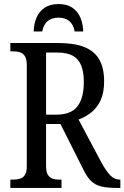

<svg xmlns="http://www.w3.org/2000/svg" viewBox="-20 -926 613 946"><path d="M31 0V-41H45Q63 -41 78.5 -45.5Q94 -50 103 -64.5Q112 -79 112 -108V-605Q112 -635 102.5 -649.5Q93 -664 78 -668.5Q63 -673 45 -673H31V-714H268Q346 -714 396 -694Q446 -674 469.5 -632Q493 -590 493 -525Q493 -469 475.5 -431.5Q458 -394 429 -371.5Q400 -349 367 -337L482 -121Q504 -82 524 -61.5Q544 -41 570 -41H573V0H558Q510 0 480 -7Q450 -14 429.5 -33.5Q409 -53 391 -90L278 -315H207V-108Q207 -79 216 -64.5Q225 -50 239.5 -45.5Q254 -41 273 -41H283V0ZM257 -361Q330 -361 361.5 -402Q393 -443 393 -521Q393 -571 380 -603.5Q367 -636 338.5 -651.5Q310 -667 263 -667H207V-361ZM146 -771Q147 -809 160 -839.5Q173 -870 200 -888Q227 -906 268 -906Q310 -906 336.5 -888Q363 -870 376 -839.5Q389 -809 390 -771H348Q341 -807 320.5 -823Q300 -839 268 -839Q237 -839 216 -823Q195 -807 188 -771Z"/></svg>

Font: Noto Serif Condensed
Style: Regular
Weight: 400
Width: 3
Designer: Monotype Design Team
Foundry: Monotype Imaging Inc.
Version: Version 2.015